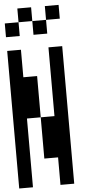

<svg xmlns="http://www.w3.org/2000/svg" viewBox="-68 -1205 553 1159"><g transform="rotate(-5 208.5 -625.5)"><path d="M0 -83.3V-916.7H83.3V-750H166.7V-500H83.3V-83.3ZM0 -1000V-1083.3H83.3V-1000ZM166.7 -250V-500H250V-916.7H333.3V-83.3H250V-250ZM166.7 -1000V-1083.3H250V-1000ZM166.7 -1166.7V-1083.3H83.3V-1166.7ZM333.3 -1166.7V-1083.3H250V-1166.7Z"/></g></svg>

Font: Galmuri11 Condensed
Style: Regular
Weight: 400
Width: 3
Designer: Lee Minseo (quiple)
Version: Version 2.399;hotconv 1.1.1;makeotfexe 2.6.0 DEVELOPMENT